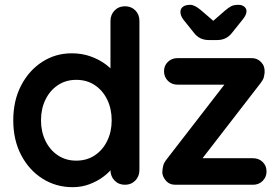

<svg xmlns="http://www.w3.org/2000/svg" viewBox="-20 -766 1147 796"><path d="M498 -740Q524 -740 541 -723Q558 -706 558 -679V-61Q558 -35 541 -17.5Q524 0 498 0Q472 0 455 -17.5Q438 -35 438 -61V-110L460 -101Q460 -88 446 -69.5Q432 -51 408 -33Q384 -15 351.5 -2.5Q319 10 281 10Q212 10 156 -25.5Q100 -61 67.5 -123.5Q35 -186 35 -267Q35 -349 67.5 -411.5Q100 -474 155 -509.5Q210 -545 277 -545Q320 -545 356 -532Q392 -519 418.5 -499Q445 -479 459.5 -458.5Q474 -438 474 -424L438 -411V-679Q438 -705 455 -722.5Q472 -740 498 -740ZM296 -100Q340 -100 373 -122Q406 -144 424.5 -182Q443 -220 443 -267Q443 -315 424.5 -353Q406 -391 373 -413Q340 -435 296 -435Q253 -435 220 -413Q187 -391 168.5 -353Q150 -315 150 -267Q150 -220 168.5 -182Q187 -144 220 -122Q253 -100 296 -100ZM1029 -110Q1053 -110 1069 -94.5Q1085 -79 1085 -55Q1085 -32 1069 -16Q1053 0 1029 0H707Q682 0 667 -18Q652 -36 653 -54Q654 -69 657 -80.5Q660 -92 672 -107L921 -429L919 -415H716Q692 -415 676 -431Q660 -447 660 -471Q660 -494 676 -509.5Q692 -525 716 -525H1024Q1047 -525 1063 -508Q1079 -491 1077 -465Q1076 -455 1073.5 -445Q1071 -435 1060 -421L815 -104V-110ZM845 -600Q807 -600 784 -630L740 -685Q728 -701 728 -717Q728 -730 738.5 -738Q749 -746 769 -746Q787 -746 814 -723L879 -667L853 -670L914 -723Q928 -735 939 -740.5Q950 -746 969 -746Q983 -746 992.5 -738.5Q1002 -731 1002 -720Q1002 -713 998.5 -704.5Q995 -696 986 -685L942 -630Q919 -600 881 -600Z"/></svg>

Font: Quicksand Light
Style: Bold
Weight: 700
Version: Version 3.004